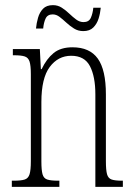

<svg xmlns="http://www.w3.org/2000/svg" viewBox="-20 -727 522 747"><path d="M26 0V-24H34Q62 -24 76 -28.5Q90 -33 95 -49Q100 -65 100 -100V-438Q100 -472 95 -487.5Q90 -503 76 -507.5Q62 -512 35 -512H30V-536H135L139 -458H142Q161 -498 188.5 -520.5Q216 -543 262 -543Q329 -543 360.5 -499Q392 -455 392 -360V-100Q392 -65 396.5 -49Q401 -33 414.5 -28.5Q428 -24 454 -24H458V0H351V-360Q351 -429 330 -469.5Q309 -510 257 -510Q206 -510 173.5 -466.5Q141 -423 141 -330V-99Q141 -65 145.5 -49Q150 -33 164 -28.5Q178 -24 205 -24H211V0ZM304 -606Q284 -606 268 -616Q252 -626 238 -639Q224 -652 211.5 -661.5Q199 -671 185 -671Q165 -671 157.5 -655Q150 -639 148 -616H120Q122 -637 128 -658Q134 -679 147.5 -693Q161 -707 186 -707Q205 -707 220.5 -697Q236 -687 249.5 -674Q263 -661 276.5 -651Q290 -641 305 -641Q326 -641 333.5 -658Q341 -675 343 -697H372Q370 -675 363.5 -654.5Q357 -634 343 -620Q329 -606 304 -606Z"/></svg>

Font: Noto Serif Ethiopic ExtraCondensed ExtraLight
Style: Regular
Weight: 200
Width: 2
Designer: Monotype Design Team
Foundry: Monotype Imaging Inc.
Version: Version 2.102; ttfautohint (v1.8.4.7-5d5b)